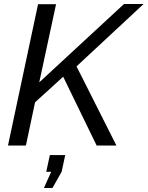

<svg xmlns="http://www.w3.org/2000/svg" viewBox="-20 -730 740 963"><path d="M170.9 -709H261.2L176.8 -316.9L602.1 -710H700.2L363.8 -397L564 0H464.8L296.9 -345.2L155.8 -216.8L109.9 0H20ZM200.2 212.9 236.8 131.8H211.9L230 47.9H307.1L289.1 131.8L243.2 212.9Z"/></svg>

Font: Rawline Medium
Style: Italic
Weight: 500
Italic angle: -12°
Designer: Matt McInerney, Pablo Impallari, Rodrigo Fuenzalida
Foundry: Matt McInerney, Pablo Impallari, Rodrigo Fuenzalida
Version: Version 4.020;PS 004.020;hotconv 1.0.88;makeotf.lib2.5.64775